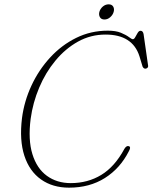

<svg xmlns="http://www.w3.org/2000/svg" viewBox="-20 -854 704 886"><path d="M576 -179Q581 -176.5 580 -170Q579 -163.5 574.5 -156Q534.5 -77 464 -32.5Q393.5 12 298.5 12Q223 12 169.5 -25.8Q116 -63.5 92.5 -135.2Q69 -207 81.5 -309Q91.5 -386.5 125 -458.8Q158.5 -531 211 -588.2Q263.5 -645.5 331.2 -679Q399 -712.5 477.5 -712.5Q514.5 -712.5 538 -702.8Q561.5 -693 574.8 -683Q588 -673 593 -673Q599 -673 604.2 -682.8Q609.5 -692.5 615.2 -702.2Q621 -712 628.5 -712Q639.5 -712 642.5 -697L663.5 -550.5Q664.5 -545 660.5 -541.2Q656.5 -537.5 651 -537Q643 -537 638 -546.5L623.5 -594.5Q591.5 -694.5 467 -694.5Q398.5 -694.5 340 -662Q281.5 -629.5 235.8 -574.2Q190 -519 160.8 -449.5Q131.5 -380 121.5 -306Q109 -209 129.5 -142.8Q150 -76.5 196.2 -42.8Q242.5 -9 306.5 -9Q385 -9 447.2 -46.8Q509.5 -84.5 554.5 -168Q564.5 -184 576 -179ZM462 -764Q447.5 -764 441.2 -774.5Q435 -785 438.5 -799Q442.5 -813.5 454.5 -823.8Q466.5 -834 481.5 -834Q496 -834 502.2 -823.8Q508.5 -813.5 504.5 -799Q500.5 -785 488.5 -774.5Q476.5 -764 462 -764Z"/></svg>

Font: Fraunces 9pt S000 Thin
Style: Italic
Weight: 100
Italic angle: -16°
Version: Version 1.000; ttfautohint (v1.8.3)